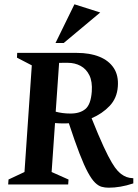

<svg xmlns="http://www.w3.org/2000/svg" viewBox="-20 -858 643 893"><path d="M18 0 19.6 -23.1 93.9 -58 127.9 -554 58.9 -589.9 60 -612H337Q397.9 -612 442.1 -594.2Q486.2 -576.4 509.1 -541.6Q532 -506.9 528 -455.1Q524.2 -401.3 489.7 -365.1Q455.2 -328.9 406 -308.1Q438.6 -226.5 461.6 -176.9Q484.6 -127.3 500.2 -101.6Q515.7 -76 525.9 -65.2Q536.1 -54.4 543.1 -49Q555.5 -39.6 568.5 -34.7Q581.5 -29.8 600 -29V-5Q568.2 5.5 540.2 10.2Q512.1 15 485.1 15Q468.1 15 452.9 10.8Q437.7 6.6 422.2 -8.4Q406.6 -23.5 389 -55.8Q371.4 -88.1 349.8 -143.9Q328.2 -199.8 300.2 -284.8Q294.7 -284.4 289.2 -284.2Q283.7 -284 277.6 -284Q267.2 -284 256.7 -284.3Q246.1 -284.6 235.9 -285.6L220.1 -58L298.7 -23L297.1 0ZM308 -329.9Q352 -329.9 377.2 -351Q402.5 -372.1 406.9 -432Q410.1 -478.5 395.7 -507.9Q381.2 -537.3 354.8 -551.6Q328.4 -565.9 294.9 -565.9Q284.7 -565.9 274.7 -565.9Q264.6 -565.9 254.9 -565.5L239.1 -338.5Q253.5 -334.6 270.5 -332.3Q287.5 -329.9 308 -329.9ZM238.1 -657.9 326.2 -838 446.1 -799.9 276.2 -657.9Z"/></svg>

Font: Ancizar Serif Light
Style: Italic
Weight: 300
Italic angle: -4°
Designer: Cesar Puertas, Viviana Monsalve, Julian Moncada, Julian Prieto, Jose Castro, Felipe Aragon, Mariel Hernandez, Sara Alarc
Version: Version 8.100